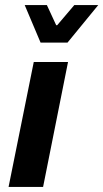

<svg xmlns="http://www.w3.org/2000/svg" viewBox="-20 -742 410 762"><path d="M114 -496H250L151 0H14ZM248 -573H141L78 -722H166L203 -642H207L275 -722H370Z"/></svg>

Font: mr_Source Sans Pro
Style: Bold Italic
Weight: 700
Italic angle: -11°
Designer: Paul D. Hunt
Foundry: Adobe Systems Incorporated
Version: Version 1.036;July 10, 2024;FontCreator 11.5.0.2430 64-bit